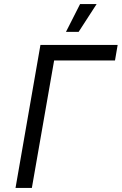

<svg xmlns="http://www.w3.org/2000/svg" viewBox="-20 -920 596 940"><path d="M56 0H136L245 -624H543L556 -700H178ZM453 -900H372L303 -764H365Z"/></svg>

Font: Fixel Display 20240404
Style: Italic
Weight: 400
Italic angle: -10°
Designer: AlfaBravo + MacPaw
Foundry: Kyrylo Tkachov, Marchela Mozhyna, Serhii Makarenko, Maria Weinstein, Zakhar Kryvoshyya
Version: Version 1.211;Glyphs 3.2 (3225)